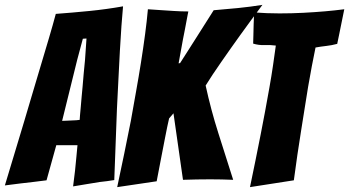

<svg xmlns="http://www.w3.org/2000/svg" viewBox="-41 -767 1433 788"><path d="M259 -2Q263 -35 267 -67Q270 -95 272.5 -123Q275 -151 277 -171H190L150 -27Q128 -24 98 -20.5Q68 -17 42 -14Q10 -10 -21 -6Q19 -139 58 -268Q74 -322 91.5 -381Q109 -440 126.5 -498.5Q144 -557 160 -611Q176 -665 188 -710Q256 -715 326.5 -722Q397 -729 464 -741Q461 -709 457.5 -661.5Q454 -614 451 -558Q448 -502 445 -441Q442 -380 439 -321Q434 -183 428 -28Q398 -23 368 -20Q343 -16 313 -11Q283 -6 259 -2ZM214 -271Q218 -271 228.5 -271.5Q239 -272 250.5 -272.5Q262 -273 272 -273.5Q282 -274 286 -275Q286 -281 287.5 -295.5Q289 -310 290.5 -328.5Q292 -347 294 -369Q296 -391 298 -412Q302 -463 308 -522L314 -609L299 -608L276 -522Z M440 1Q470 -139 496 -271Q506 -328 517 -389Q528 -450 537.5 -510Q547 -570 554.5 -626.5Q562 -683 566 -729Q589 -727 618 -725.5Q647 -724 672 -722Q702 -720 732 -720Q731 -716 729 -705Q727 -694 724 -678.5Q721 -663 717.5 -644Q714 -625 710 -606Q702 -562 692 -507L698 -508Q708 -524 726.5 -552.5Q745 -581 765 -613Q785 -645 804 -674.5Q823 -704 836 -725Q886 -729 936 -734Q986 -739 1036 -747Q989 -684 945 -623Q926 -597 906.5 -569Q887 -541 868 -514Q849 -487 832.5 -462Q816 -437 803 -416Q825 -315 855 -221Q885 -127 916 -29Q893 -30 869 -30.5Q845 -31 822 -31Q793 -31 766 -30.5Q739 -30 710 -29Q701 -94 690.5 -165.5Q680 -237 671 -302L653 -281Q646 -251 637.5 -207Q629 -163 621 -122Q612 -74 602 -23Z M985 1Q1008 -109 1029 -216Q1038 -261 1047 -310Q1056 -359 1064.5 -406.5Q1073 -454 1079.5 -498.5Q1086 -543 1091 -580Q1068 -583 1044.5 -582Q1021 -581 998 -588Q999 -604 999 -625Q999 -646 1000 -667Q1001 -690 1002 -716Q1028 -714 1054 -713Q1080 -712 1106 -712Q1157 -712 1204.5 -714.5Q1252 -717 1292.5 -720.5Q1333 -724 1372 -729L1361 -675Q1356 -652 1351.5 -628Q1347 -604 1343 -587Q1321 -581 1298.5 -578.5Q1276 -576 1254 -572Q1247 -538 1239 -496.5Q1231 -455 1223.5 -410.5Q1216 -366 1209 -320Q1202 -274 1195 -232Q1179 -133 1165 -27Z"/></svg>

Font: Bangers
Style: Regular
Weight: 400
Designer: vernon adams
Foundry: Vernon Adams
Version: Version 2.000